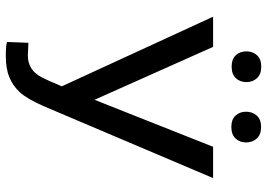

<svg xmlns="http://www.w3.org/2000/svg" viewBox="-150 -768 929 668"><g transform="rotate(90 314.0 -433.5)"><path d="M326.7 -298.3 142.6 -710.9H37.6L279.8 -184.6L261.2 -141.1L249 -115.7C232.4 -82.8 207 -66.4 172.9 -66.4L128.4 -68.4L125.5 5.9C132.6 8.8 149.1 10.3 174.8 10.3C204.4 10.3 229.1 6.1 248.8 -2.2C268.5 -10.5 285.6 -22.5 300.3 -38.3C314.9 -54.1 330.7 -80.9 347.7 -118.7L599.1 -710.9H490.2ZM158.2 -826.7C158.2 -812 162.7 -799.8 171.6 -790C180.6 -780.3 193.8 -775.4 211.4 -775.4C229 -775.4 242.4 -780.3 251.5 -790C260.6 -799.8 265.1 -812 265.1 -826.7C265.1 -841.3 260.6 -853.6 251.5 -863.5C242.4 -873.5 229 -878.4 211.4 -878.4C193.8 -878.4 180.6 -873.5 171.6 -863.5C162.7 -853.6 158.2 -841.3 158.2 -826.7ZM368.2 -825.7C368.2 -811 372.6 -798.8 381.6 -789.1C390.5 -779.3 403.8 -774.4 421.4 -774.4C439 -774.4 452.3 -779.3 461.4 -789.1C470.5 -798.8 475.1 -811 475.1 -825.7C475.1 -840.3 470.5 -852.7 461.4 -862.8C452.3 -872.9 439 -877.9 421.4 -877.9C403.8 -877.9 390.5 -872.9 381.6 -862.8C372.6 -852.7 368.2 -840.3 368.2 -825.7Z"/></g></svg>

Font: Roboto1
Style: rg
Weight: 400
Designer: Google
Version: Version 2.137; 2017